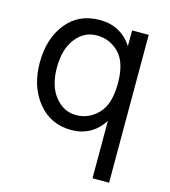

<svg xmlns="http://www.w3.org/2000/svg" viewBox="-107 -601 781 883"><g transform="rotate(15 283.5 -159.0)"><path d="M494 197H415V-76Q360 8 262 8Q164 8 103.5 -66.5Q43 -141 43 -254.5Q43 -368 101 -441.5Q159 -515 260 -515Q361 -515 415 -432V-507H494ZM266 -443Q205 -443 165 -392Q125 -341 125 -253Q125 -165 166 -114.5Q207 -64 266.5 -64Q326 -64 370.5 -109.5Q415 -155 415 -254.5Q415 -354 371 -398.5Q327 -443 266 -443Z"/></g></svg>

Font: Hind Colombo
Style: Regular
Weight: 400
Designer: Jyotish Sonowal, Aditi Pimprikar
Foundry: Indian Type Foundry
Version: Version 1.000;PS 1.0;hotconv 1.0.86;makeotf.lib2.5.63406; tt